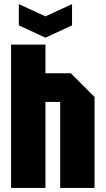

<svg xmlns="http://www.w3.org/2000/svg" viewBox="-20 -918 516 938"><path d="M34 0V-700H202V-560H326L442 -444V0H274V-420H202V0ZM332 -898V-794L202 -734L72 -794V-898L202 -838Z"/></svg>

Font: Tektur Condensed
Style: Bold
Weight: 700
Width: 3
Designer: Adam Jagosz
Foundry: Adam Jagosz
Version: Version 1.005;gftools[0.9.30]